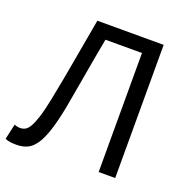

<svg xmlns="http://www.w3.org/2000/svg" viewBox="-132 -857 968 993"><g transform="rotate(20 352.0 -360.0)"><path d="M63 13Q45 13 30 11.5Q15 10 0 3L19 -82Q34 -75 51 -75Q65 -75 78 -81.5Q91 -88 103 -108.5Q115 -129 127.5 -168Q140 -207 153 -272Q176 -387 195.5 -499.5Q215 -612 237 -733H602V0H511V-655H310Q291 -554 274.5 -457.5Q258 -361 240 -262Q224 -178 206.5 -124.5Q189 -71 168 -40.5Q147 -10 121.5 1.5Q96 13 63 13Z"/></g></svg>

Font: Kinto Sans
Style: Regular
Weight: 400
Designer: Authors: Ryoko NISHIZUKA  (kana & ideographs); Paul D. Hunt (Latin, Greek & Cyrillic); Wenlong ZHANG  (bopomofo); Sandol
Foundry: Adobe Systems Incorporated, ookami Inc.
Version: Version 0.001